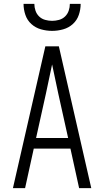

<svg xmlns="http://www.w3.org/2000/svg" viewBox="-20 -975 540 995"><path d="M47 0 215 -735H285L453 0H390L345 -205H155L110 0ZM333 -260 282 -490Q274 -528 266 -565.5Q258 -603 250 -641Q242 -603 234 -565.5Q226 -528 218 -490L167 -260ZM250 -815Q221 -815 192.5 -823Q164 -831 142.5 -850.5Q121 -870 111.5 -898Q102 -926 102 -955H158Q158 -937 164 -919.5Q170 -902 183 -889.5Q196 -877 214 -872Q232 -867 250 -867Q268 -867 286 -872Q304 -877 317 -889.5Q330 -902 336 -919.5Q342 -937 342 -955H398Q398 -926 388.5 -898Q379 -870 357.5 -850.5Q336 -831 307.5 -823Q279 -815 250 -815Z"/></svg>

Font: Iosevka Fixed SS04 Light
Style: Regular
Weight: 300
Monospace: yes
Designer: Belleve Invis
Foundry: Belleve Invis
Version: Version 32.5.0